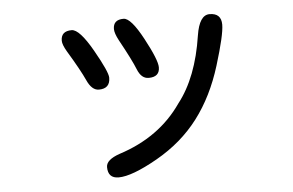

<svg xmlns="http://www.w3.org/2000/svg" viewBox="-45 -587 1091 715"><g transform="rotate(-5 500.0 -229.5)"><path d="M244.1 -498Q273.4 -498 320.8 -414.6Q368.2 -331.1 368.2 -309.6Q368.2 -268.6 326.2 -268.6Q299.8 -268.6 282.2 -307.6Q264.6 -346.7 219.7 -420.9Q204.1 -447.3 204.1 -461.9Q204.1 -498 244.1 -498ZM440.4 -523.4Q467.8 -523.4 511.7 -441.4Q555.7 -359.4 555.7 -332Q555.7 -295.9 514.6 -295.9Q487.3 -295.9 473.1 -331.5Q459 -367.2 416 -445.3Q401.4 -472.7 401.4 -488.3Q401.4 -523.4 440.4 -523.4ZM760.7 -512.7Q804.7 -512.7 804.7 -469.7Q804.7 -431.6 770 -319.3Q735.4 -207 673.8 -126Q612.3 -44.9 516.6 9.3Q420.9 63.5 371.1 63.5Q331.1 63.5 331.1 21.5Q331.1 -5.9 381.8 -23.4Q534.2 -72.3 616.2 -191.4Q687.5 -282.2 710.9 -437.5Q722.7 -512.7 760.7 -512.7Z"/></g></svg>

Font: YuPearl-Regular
Style: Regular
Weight: 400
Designer: Max Yao
Foundry: Max-Everyday
Version: Version 1.011; ttfautohint (v1.8.3)